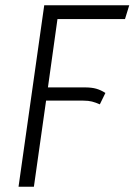

<svg xmlns="http://www.w3.org/2000/svg" viewBox="-20 -705 508 725"><path d="M197 -633 161 -375H300Q326 -375 343.5 -370Q361 -365 378 -354L357 -311Q341 -318 327.5 -321.5Q314 -325 295 -325H154L108 0H50L147 -685H468L452 -633Z"/></svg>

Font: Fira Sans Extra Condensed Light
Style: Italic
Weight: 300
Width: 3
Italic angle: -8°
Designer: Carrois Corporate & Edenspiekermann AG
Foundry: Carrois Corporate GbR & Edenspiekermann AG
Version: Version 4.203